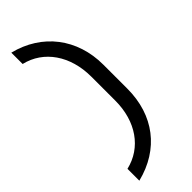

<svg xmlns="http://www.w3.org/2000/svg" viewBox="-309 -869 1018 1018"><g transform="rotate(-45 200.0 -360.0)"><path d="M45 120C234 73 345 -71 345 -270V-450C345 -645 230 -794 45 -840V-755C173 -725 255 -607 255 -450V-270C255 -115 174 1 45 31Z"/></g></svg>

Font: Tekne LDO
Style: Regular
Weight: 400
Monospace: yes
Designer: Alessio Laiso, Mario Rullo, Paolo Rosset
Foundry: Alessio Laiso
Version: Version 1.000;hotconv 1.0.109;makeotfexe 2.5.65596